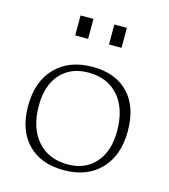

<svg xmlns="http://www.w3.org/2000/svg" viewBox="-97 -683 686 780"><g transform="rotate(15 246.0 -292.5)"><path d="M248 -416Q345.2 -416 399.2 -359.4Q453.1 -302.7 453.1 -200.2Q453.1 -97.7 396.2 -38.8Q339.4 20 242.2 20Q145 20 90.1 -36.9Q35.2 -93.8 35.2 -195.8Q35.2 -297.9 92.5 -356.9Q149.9 -416 248 -416ZM77.1 -207Q77.1 -113.8 124 -60.3Q170.9 -6.8 252 -6.8Q324.7 -6.8 367.9 -55.7Q411.1 -104.5 411.1 -189Q411.1 -282.7 365 -335.9Q318.8 -389.2 237.8 -389.2Q163.6 -389.2 120.4 -341.1Q77.1 -293 77.1 -207ZM146 -521V-605H200.2V-521ZM288.1 -521V-605H340.8V-521Z"/></g></svg>

Font: Halibut Thin
Style: Regular
Weight: 250
Designer: Matteo Maggi
Foundry: Collletttivo
Version: Version 3.080 | FøM Fix